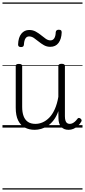

<svg xmlns="http://www.w3.org/2000/svg" viewBox="-20 -1030 686 1550"><path d="M260 18Q216 18 181 0Q146 -18 126.5 -57.5Q107 -97 107 -161V-496Q107 -506 113 -510Q119 -514 132 -514Q146 -514 152.5 -510Q159 -506 159 -496V-167Q159 -123 170.5 -92.5Q182 -62 205.5 -46Q229 -30 266 -30Q296 -30 324.5 -42.5Q353 -55 378 -80.5Q403 -106 422 -148Q441 -190 451 -248V-497Q451 -506 457.5 -510.5Q464 -515 478 -515Q491 -515 497.5 -510.5Q504 -506 504 -497V-92Q504 -72 508 -58Q512 -44 520.5 -37Q529 -30 543 -30Q554 -30 564 -34.5Q574 -39 584.5 -48Q595 -57 605 -71Q610 -78 616.5 -78Q623 -78 631 -72Q637 -67 638.5 -60.5Q640 -54 636 -48Q625 -28 608.5 -13Q592 2 573 10Q554 18 534 18Q514 18 499.5 12Q485 6 474 -6Q463 -18 457.5 -35.5Q452 -53 452 -76L451 -133Q436 -90 413.5 -60.5Q391 -31 365 -14Q339 3 312 10.5Q285 18 260 18ZM149 -650Q126 -650 126 -671Q128 -728 152.5 -758Q177 -788 216 -788Q245 -788 268.5 -775Q292 -762 311.5 -746Q331 -730 349.5 -717Q368 -704 387 -704Q407 -704 418 -721Q429 -738 430 -771Q433 -790 454 -790Q468 -790 473 -785Q478 -780 478 -768Q476 -715 452.5 -683.5Q429 -652 386 -652Q358 -652 335 -665Q312 -678 292 -694.5Q272 -711 253.5 -723.5Q235 -736 215 -736Q196 -736 185.5 -719.5Q175 -703 173 -669Q172 -659 166.5 -654.5Q161 -650 149 -650ZM0 490H646V500H0ZM0 -20H646V0H0ZM0 -505H646V-500H0ZM0 -1010H646V-1000H0Z"/></svg>

Font: Playwrite NG Modern Guides
Style: Regular
Weight: 400
Designer: Veronika Burian, José Scaglione
Foundry: TypeTogether
Version: Version 1.003